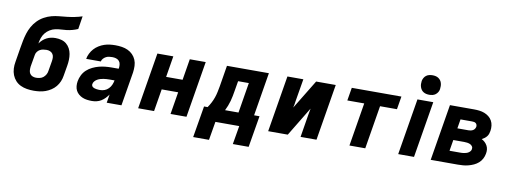

<svg xmlns="http://www.w3.org/2000/svg" viewBox="-70 -1167 4640 1745"><g transform="rotate(10 2250.0 -294.5)"><path d="M258 8Q226 8 195 3Q164 -2 136.5 -15Q109 -28 89 -50Q69 -72 58 -100Q47 -128 45.5 -159.5Q44 -191 50 -223L71 -351Q77 -386 83.5 -420.5Q90 -455 100.5 -489Q111 -523 129 -555.5Q147 -588 173.5 -615Q200 -642 233 -660Q266 -678 300.5 -687Q335 -696 370 -699Q405 -702 440 -706Q475 -710 510 -717Q545 -724 579 -735L560 -615Q535 -604 509 -597Q483 -590 457.5 -587Q432 -584 406.5 -583Q381 -582 355 -576.5Q329 -571 305 -556.5Q281 -542 264 -520.5Q247 -499 238.5 -474Q230 -449 226 -423L225 -421Q238 -440 254.5 -455Q271 -470 290.5 -480Q310 -490 330.5 -494Q351 -498 371 -498Q399 -498 425.5 -491Q452 -484 472 -467.5Q492 -451 504.5 -427.5Q517 -404 521.5 -377.5Q526 -351 525 -323Q524 -295 519 -267L503 -173Q499 -146 488 -120Q477 -94 459 -72Q441 -50 416.5 -34Q392 -18 366 -8.5Q340 1 312 4.5Q284 8 258 8ZM258 -112Q275 -112 293 -116Q311 -120 325 -131.5Q339 -143 348 -159Q357 -175 359 -192L375 -286Q378 -304 377 -321Q376 -338 367 -351.5Q358 -365 342.5 -371.5Q327 -378 310 -378Q295 -378 279 -375.5Q263 -373 248.5 -365Q234 -357 224 -343Q214 -329 212 -314L193 -204Q191 -186 192 -169Q193 -152 201.5 -138.5Q210 -125 225.5 -118.5Q241 -112 258 -112Z M795 8Q772 8 750 5Q728 2 708.5 -6Q689 -14 672.5 -28Q656 -42 646.5 -60.5Q637 -79 635 -101.5Q633 -124 637 -147Q642 -176 656 -204Q670 -232 693 -253Q716 -274 745 -288Q774 -302 802.5 -309.5Q831 -317 860.5 -320Q890 -323 919 -323H984L986 -331Q988 -348 985.5 -365.5Q983 -383 972 -395Q961 -407 944.5 -412Q928 -417 910 -417Q895 -417 880 -415Q865 -413 851.5 -406Q838 -399 827 -387Q816 -375 813 -360H678Q682 -385 694.5 -410Q707 -435 725 -455Q743 -475 767 -490Q791 -505 816.5 -513.5Q842 -522 867.5 -525Q893 -528 919 -528Q949 -528 978.5 -523.5Q1008 -519 1034 -507Q1060 -495 1079.5 -475Q1099 -455 1110 -429Q1121 -403 1122 -373Q1123 -343 1119 -313L1067 0H931L944 -78Q931 -59 915 -42.5Q899 -26 879.5 -14Q860 -2 838 3Q816 8 795 8ZM851 -103Q872 -103 892.5 -110.5Q913 -118 929 -134.5Q945 -151 953.5 -171Q962 -191 966 -212H920Q906 -212 891.5 -211Q877 -210 863.5 -208Q850 -206 835.5 -201.5Q821 -197 808.5 -190Q796 -183 785.5 -171Q775 -159 773 -145Q771 -137 774.5 -129Q778 -121 784.5 -116.5Q791 -112 799 -109.5Q807 -107 816 -105.5Q825 -104 834 -103.5Q843 -103 851 -103Z M1221 0 1307 -520H1454L1422 -325H1574L1606 -520H1753L1667 0H1520L1554 -206H1402L1368 0Z M1759 171 1808 -120H1841Q1857 -143 1870 -168Q1883 -193 1892 -219Q1901 -245 1906.5 -271.5Q1912 -298 1917 -325L1949 -520H2336L2270 -120H2320L2271 171H2125L2154 0H1934L1905 171ZM2002 -120H2126L2172 -400H2073L2057 -306Q2053 -282 2048.5 -258.5Q2044 -235 2037.5 -211.5Q2031 -188 2022 -165Q2013 -142 2002 -120Z M2421 0 2507 -520H2654L2619 -312Q2617 -297 2614.5 -281.5Q2612 -266 2608 -251L2772 -520H2953L2867 0H2720L2754 -208Q2757 -223 2759.5 -238.5Q2762 -254 2765 -269L2602 0Z M3171 0 3237 -400H3081L3101 -520H3559L3539 -400H3383L3317 0Z M3621 0 3707 -520H3853L3767 0ZM3805 -580Q3791 -580 3777 -583Q3763 -586 3751 -593.5Q3739 -601 3731.5 -611.5Q3724 -622 3719.5 -635.5Q3715 -649 3714.5 -663Q3714 -677 3716 -692Q3719 -707 3726.5 -720.5Q3734 -734 3746.5 -743.5Q3759 -753 3774.5 -756.5Q3790 -760 3805 -760Q3819 -760 3833 -757Q3847 -754 3858.5 -746.5Q3870 -739 3878 -728.5Q3886 -718 3890 -704.5Q3894 -691 3894.5 -677Q3895 -663 3893 -648Q3891 -633 3883 -619.5Q3875 -606 3862.5 -596.5Q3850 -587 3835 -583.5Q3820 -580 3805 -580Z M3921 0 4007 -520H4230Q4255 -520 4279.5 -517Q4304 -514 4326 -505.5Q4348 -497 4366.5 -482.5Q4385 -468 4396.5 -447.5Q4408 -427 4411 -402.5Q4414 -378 4410 -353Q4408 -340 4403.5 -326.5Q4399 -313 4390 -301.5Q4381 -290 4369.5 -281.5Q4358 -273 4345 -266Q4361 -258 4374.5 -245.5Q4388 -233 4397 -216.5Q4406 -200 4408 -181Q4410 -162 4406 -142Q4402 -118 4390 -95Q4378 -72 4358.5 -55Q4339 -38 4316 -27.5Q4293 -17 4268.5 -10.5Q4244 -4 4220 -2Q4196 0 4172 0ZM4110 -324H4212Q4222 -324 4232.5 -326Q4243 -328 4253 -333.5Q4263 -339 4269 -348.5Q4275 -358 4277 -368Q4278 -378 4275 -386.5Q4272 -395 4265 -400.5Q4258 -406 4248.5 -407.5Q4239 -409 4230 -409H4124ZM4075 -111H4172Q4182 -111 4191.5 -111.5Q4201 -112 4211.5 -114Q4222 -116 4231.5 -119Q4241 -122 4250 -128Q4259 -134 4265.5 -142.5Q4272 -151 4273 -161Q4276 -175 4268 -186.5Q4260 -198 4247.5 -203.5Q4235 -209 4221 -211Q4207 -213 4193 -213H4092Z"/></g></svg>

Font: Iosevka Aile Heavy Oblique
Style: Regular
Weight: 900
Italic angle: -9°
Designer: Belleve Invis
Foundry: Belleve Invis
Version: Version 31.1.0; ttfautohint (v1.8.4)